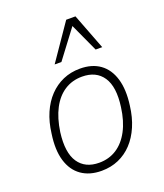

<svg xmlns="http://www.w3.org/2000/svg" viewBox="-138 -833 797 933"><g transform="rotate(-20 260.5 -366.5)"><path d="M227 8Q165 8 123 -21.5Q81 -51 64 -107.5Q47 -164 59 -245Q66 -303 86 -349Q106 -395 137 -427.5Q168 -460 208 -477.5Q248 -495 296 -495Q358 -495 399 -465.5Q440 -436 457 -379.5Q474 -323 463 -243Q456 -185 436 -138.5Q416 -92 385.5 -59.5Q355 -27 315 -9.5Q275 8 227 8ZM229 -33Q280 -33 319.5 -58.5Q359 -84 385 -133Q411 -182 420 -251Q434 -352 399.5 -403.5Q365 -455 292 -455Q241 -455 201.5 -429.5Q162 -404 136.5 -355.5Q111 -307 101 -237Q88 -135 122.5 -84Q157 -33 229 -33ZM188 -556 315 -741H363L434 -556H400L333 -702L223 -556Z"/></g></svg>

Font: Nunito Sans 10pt SemiCondensed ExtraLight
Style: Italic
Weight: 250
Width: 4
Italic angle: -9°
Designer: Vernon Adams
Foundry: Vernon Adams
Version: Version 3.101;gftools[0.9.27]